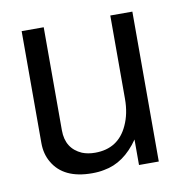

<svg xmlns="http://www.w3.org/2000/svg" viewBox="-55 -462 470 497"><g transform="rotate(-10 180.5 -213.0)"><path d="M324 -16H272V-83Q234 -28 181 -19Q167 -16 149 -16Q74 -16 46 -65Q33 -87 33 -116V-410H91V-139Q91 -91 132 -73Q147 -67 166 -67Q227 -67 252 -122Q266 -152 266 -191V-410H324Z"/></g></svg>

Font: Ekushey Sumon
Style: Regular
Weight: 400
Designer: Al Mamun Sumon
Foundry: Al Mamun Sumon
Version: Version 1.0